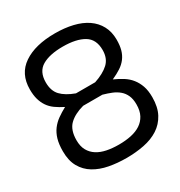

<svg xmlns="http://www.w3.org/2000/svg" viewBox="-162 -785 854 909"><g transform="rotate(-30 265.0 -330.5)"><path d="M268 -671Q321 -671 365 -660.5Q409 -650 440.5 -628.5Q472 -607 489.5 -574.5Q507 -542 507 -499Q507 -467 500.5 -444Q494 -421 480.5 -403Q467 -385 446.5 -371.5Q426 -358 397 -345Q424 -333 446 -319Q468 -305 483.5 -285.5Q499 -266 508 -240.5Q517 -215 517 -179Q517 -125 497.5 -88.5Q478 -52 444 -30Q410 -8 364.5 1Q319 10 268 10Q218 10 173.5 1.5Q129 -7 95 -27.5Q61 -48 41.5 -82.5Q22 -117 22 -168Q22 -207 30 -234Q38 -261 53 -281Q68 -301 89 -316Q110 -331 136 -345Q110 -358 90.5 -372Q71 -386 58.5 -404.5Q46 -423 39.5 -446Q33 -469 33 -500Q33 -585 96.5 -628Q160 -671 268 -671ZM268 -63Q305 -63 335.5 -69.5Q366 -76 388 -90.5Q410 -105 422.5 -128.5Q435 -152 435 -187Q435 -216 426 -236Q417 -256 401 -269.5Q385 -283 364 -291.5Q343 -300 318 -307H213Q161 -293 132.5 -265Q104 -237 104 -181Q104 -148 116.5 -125.5Q129 -103 151 -89Q173 -75 203 -69Q233 -63 268 -63ZM269 -598Q197 -598 156 -574Q115 -550 115 -491Q115 -445 139.5 -419Q164 -393 213 -375H318Q369 -392 397 -418Q425 -444 425 -490Q425 -549 383.5 -573.5Q342 -598 269 -598Z"/></g></svg>

Font: TitilliumText22L 400 wt
Style: 400 wt
Weight: 400
Designer: Campivisivi
Foundry: Campivisivi
Version: 1.000